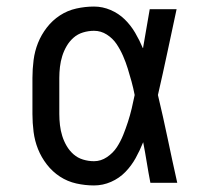

<svg xmlns="http://www.w3.org/2000/svg" viewBox="-20 -558 640 586"><path d="M267 8Q240 8 213 2Q186 -4 163 -19Q140 -34 123 -56Q106 -78 96 -103Q86 -128 82.5 -155.5Q79 -183 79 -210V-320Q79 -347 82.5 -374.5Q86 -402 96 -427Q106 -452 123 -474Q140 -496 163 -511Q186 -526 213 -532Q240 -538 267 -538Q293 -538 317.5 -527.5Q342 -517 360.5 -499Q379 -481 392.5 -458Q406 -435 416 -411Q416 -412 416.5 -412Q417 -412 417 -412V-414Q422 -443 427 -472Q432 -501 437 -530H519Q505 -465 491 -399Q477 -333 462 -268Q478 -201 492 -134Q506 -67 521 0H439Q433 -31 428 -62Q423 -93 417 -124Q407 -99 394 -75.5Q381 -52 362.5 -33Q344 -14 319 -3Q294 8 267 8ZM267 -66Q288 -66 306.5 -78.5Q325 -91 336.5 -108.5Q348 -126 356 -146Q364 -166 370.5 -186Q377 -206 382 -227Q387 -248 391 -268Q387 -289 381.5 -309Q376 -329 370 -348.5Q364 -368 355.5 -387.5Q347 -407 335.5 -424Q324 -441 306 -452.5Q288 -464 267 -464Q250 -464 233.5 -459Q217 -454 204.5 -443Q192 -432 183.5 -417.5Q175 -403 170 -387Q165 -371 163 -354Q161 -337 161 -320V-210Q161 -193 163 -176Q165 -159 170 -143Q175 -127 183.5 -112.5Q192 -98 204.5 -87Q217 -76 233.5 -71Q250 -66 267 -66Z"/></svg>

Font: Iosevka Curly Slab Extended
Style: Regular
Weight: 400
Width: 7
Monospace: yes
Designer: Belleve Invis
Foundry: Belleve Invis
Version: Version 11.1.0; ttfautohint (v1.8.3)